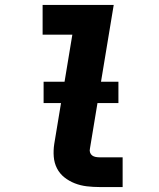

<svg xmlns="http://www.w3.org/2000/svg" viewBox="-20 -755 640 775"><path d="M382 0Q356 0 330.5 -3Q305 -6 282 -15Q259 -24 240 -39Q221 -54 210 -75.5Q199 -97 197 -122.5Q195 -148 199 -174L272 -615H152V-735H439L343 -155Q341 -147 343.5 -139.5Q346 -132 352 -127.5Q358 -123 366 -121.5Q374 -120 382 -120H475V0ZM156 -339V-425H458V-339Z"/></svg>

Font: Iosevka SS04 Heavy Extended
Style: Italic
Weight: 900
Width: 7
Italic angle: -9°
Monospace: yes
Designer: Belleve Invis
Foundry: Belleve Invis
Version: Version 19.0.0; ttfautohint (v1.8.4)